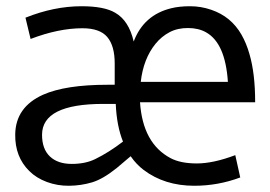

<svg xmlns="http://www.w3.org/2000/svg" viewBox="-20 -592 874 622"><path d="M758.3 -17.1Q686.5 9.8 609.4 9.8Q513.2 9.8 445.3 -41.5Q421.4 -59.6 403.3 -85.9L358.4 -47.9Q313.5 -11.7 278.1 -1.2Q242.7 9.3 204.6 9.8Q166.5 10.3 132.1 -2.4Q97.7 -15.1 74.7 -38.1Q28.3 -84 29.3 -156.2Q30.3 -245.1 119.6 -285.2Q192.4 -317.4 327.6 -317.4H351.6V-386.2Q351.6 -443.8 327.4 -472.2Q303.2 -500.5 247.1 -500.5Q169.9 -500.5 79.1 -465.8L62.5 -534.7Q155.3 -571.8 244.1 -571.8Q317.4 -571.8 353 -550.8Q397.5 -525.4 413.1 -457.5Q445.8 -543.9 535.2 -565.4Q561 -571.8 595.9 -571.8Q630.9 -571.8 663.8 -560.5Q696.8 -549.3 721.2 -529.1Q745.6 -508.8 762 -480.2Q778.3 -451.7 788.1 -417Q806.6 -354.5 806.6 -260.7H433.6Q442.4 -127.4 532.7 -79.6Q564.9 -62.5 617.9 -62.5Q670.9 -62.5 742.2 -89.4ZM718.3 -326.7Q710 -452.6 647.5 -487.3Q623.5 -501 589.6 -501.2Q555.7 -501.5 529.5 -487.8Q503.4 -474.1 483.9 -450.2Q444.3 -401.4 436 -326.7ZM314.9 -255.4Q116.2 -255.4 116.2 -155.3Q116.2 -109.4 141.6 -85.2Q167 -61 212.4 -61Q256.8 -61 288.6 -76.7Q332.5 -98.1 378.4 -133.3Q357.9 -184.6 355 -255.4Z"/></svg>

Font: Duru Sans
Style: Regular
Weight: 400
Designer: Onur Yazõcõgil
Foundry: Onur Yazõcõgil
Version: Version 1.001